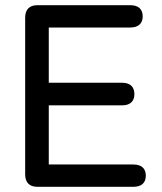

<svg xmlns="http://www.w3.org/2000/svg" viewBox="-20 -720 623 740"><path d="M124 0H494C525 0 542 -15 542 -43C542 -71 525 -86 494 -86H168V-314H451C482 -314 498 -330 498 -357C498 -385 482 -401 451 -401H168V-614H482C513 -614 530 -629 530 -657C530 -685 513 -700 482 -700H124C93 -700 77 -683 77 -652V-48C77 -17 93 0 124 0Z"/></svg>

Font: 寒蝉半圆体
Style: Regular
Weight: 400
Designer: Yoshimichi Ohira & Warren
Foundry: ChillType
Version: Version 1.800;Glyphs 3.1.1 (3135)